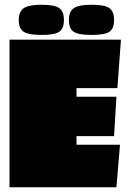

<svg xmlns="http://www.w3.org/2000/svg" viewBox="-20 -788 529 808"><path d="M470 0H20V-621H489L474 -417H302V-381H470L460 -215H302V-179H485ZM155 -641Q101 -641 80 -654Q59 -667 59 -703.5Q59 -740 80.5 -754Q102 -768 155 -768Q208 -768 228.5 -754.5Q249 -741 249 -704Q249 -667 229 -654Q209 -641 155 -641ZM365.5 -641Q311 -641 290.5 -654Q270 -667 270 -703.5Q270 -740 291 -754Q312 -768 365.5 -768Q419 -768 439.5 -754.5Q460 -741 460 -704Q460 -667 440 -654Q420 -641 365.5 -641Z"/></svg>

Font: Passion One Black
Style: Regular
Weight: 900
Designer: Alejandro Lo Celso
Foundry: Fontstage
Version: Version 1.002